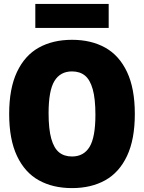

<svg xmlns="http://www.w3.org/2000/svg" viewBox="-20 -954 738 984"><path d="M27 -370Q27 -500.5 67 -585.2Q107 -670 179 -710Q251 -750 349 -750Q447 -750 519 -710Q591 -670 631 -585.2Q671 -500.5 671 -370Q671 -239.5 631 -154.8Q591 -70 519 -30Q447 10 349 10Q251 10 179 -30Q107 -70 67 -154.8Q27 -239.5 27 -370ZM469 -366Q469 -448 455.2 -496.8Q441.5 -545.5 415.2 -566.8Q389 -588 349 -588Q289 -588 259 -538.8Q229 -489.5 229 -374Q229 -292 242.8 -243.2Q256.5 -194.5 282.8 -173.2Q309 -152 349 -152Q409 -152 439 -201.2Q469 -250.5 469 -366ZM161 -811V-934H537V-811Z"/></svg>

Font: Encode Sans Condensed Black
Style: Regular
Weight: 900
Width: 3
Designer: Multiple Designers
Foundry: Impallari Type
Version: Version 2.000